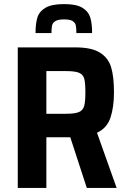

<svg xmlns="http://www.w3.org/2000/svg" viewBox="-20 -920 625 940"><path d="M405 0 324 -248H316H207V0H67V-688H349Q428 -688 469 -662.5Q510 -637 524 -591Q538 -545 538 -468Q538 -396 521 -344.5Q504 -293 455 -270L551 0ZM398 -467Q398 -514 392.5 -534.5Q387 -555 367.5 -563.5Q348 -572 303 -572H207V-363H303Q347 -363 366.5 -371.5Q386 -380 392 -400.5Q398 -421 398 -467ZM431 -758H354Q354 -784 351 -796.5Q348 -809 335.5 -817Q323 -825 294 -825Q265 -825 251.5 -817Q238 -809 235 -796Q232 -783 232 -758H154Q154 -806 163.5 -835.5Q173 -865 203.5 -882.5Q234 -900 294 -900Q353 -900 382.5 -882.5Q412 -865 421.5 -835.5Q431 -806 431 -758Z"/></svg>

Font: Saira Semi Condensed SemiBold
Style: Regular
Weight: 600
Width: 4
Designer: Hector Gatti with collaboration of the Omnibus-Type team
Foundry: Omnibus-Type
Version: Version 1.001; ttfautohint (v1.8)